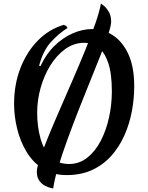

<svg xmlns="http://www.w3.org/2000/svg" viewBox="-20 -969 842 1090"><path d="M358 25Q280 25 223.5 -11Q167 -47 131 -106.5Q95 -166 77.5 -237.5Q60 -309 60 -379Q60 -490 96 -582.5Q132 -675 195 -739Q258 -803 342 -828Q349 -826 355.5 -821Q362 -816 363 -810Q312 -778 268 -729Q224 -680 202 -596L210 -594Q242 -663 290 -709.5Q338 -756 393.5 -780Q449 -804 503 -804Q566 -804 620.5 -769Q675 -734 708.5 -662Q742 -590 742 -479Q742 -409 728.5 -337Q715 -265 686 -200Q657 -135 612 -84.5Q567 -34 504 -4.5Q441 25 358 25ZM372 -38Q430 -38 475.5 -74Q521 -110 552 -169.5Q583 -229 599 -302.5Q615 -376 615 -450Q615 -552 594 -613Q573 -674 537.5 -700Q502 -726 458 -726Q400 -726 351 -691Q302 -656 266 -598Q230 -540 210.5 -470Q191 -400 191 -330Q191 -251 209.5 -184.5Q228 -118 268 -78Q308 -38 372 -38ZM553 -949Q553 -949 567.5 -938Q582 -927 596.5 -904Q611 -881 611 -846Q611 -825 595 -776Q579 -727 552 -658.5Q525 -590 492 -509Q459 -428 425.5 -342.5Q392 -257 362 -174.5Q332 -92 310.5 -21Q289 50 282 101Q282 101 268 98Q254 95 235.5 85.5Q217 76 203 56.5Q189 37 189 5Q189 -18 207 -70Q225 -122 254.5 -194Q284 -266 320.5 -349.5Q357 -433 394.5 -519.5Q432 -606 465 -687Q498 -768 521.5 -836Q545 -904 553 -949Z"/></svg>

Font: Merienda Medium
Style: Regular
Weight: 500
Designer: Eduardo Rodriguez Tunni
Foundry: Eduardo Rodriguez Tunni
Version: Version 2.001; ttfautohint (v1.8.4.7-5d5b)